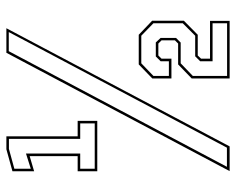

<svg xmlns="http://www.w3.org/2000/svg" viewBox="-89 -651 740 602"><g transform="rotate(-90 281.0 -350.0)"><path d="M45 -415V-476.5H92.5V-627L45 -613V-681L114 -700H154.5V-476.5H203V-415ZM53 -423H195V-468.5H146.5V-692H115L53 -675V-623.5L100.5 -638.5V-468.5H53ZM45.5 0 416.5 -700H493.5L123 0ZM59 -8.5H119L481.5 -692.5H421.5ZM336 0V-119L380 -161.5H445.5L455.5 -171.5V-213.5L445.5 -223.5H408L398 -213.5V-182.5H336V-242.5L380 -285H473L517 -243V-143.5L473 -100H408L398 -89.5V-61.5H516.5V0ZM344 -8H509V-53.5H390V-92.5L405.5 -108H470L509 -147V-239L470 -277H383.5L344 -239V-190.5H390V-216.5L405 -231.5H449L463 -216.5V-168L448.5 -153.5H383.5L344 -115.5Z"/></g></svg>

Font: Tourney Expanded Thin
Style: Regular
Weight: 100
Width: 7
Designer: Tyler Finck
Foundry: Etcetera Type Co
Version: Version 1.010; ttfautohint (v1.8.3)